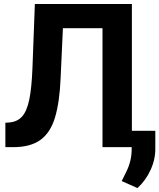

<svg xmlns="http://www.w3.org/2000/svg" viewBox="-20 -748 810 976"><path d="M47.4 0H7.3V-124L28.3 -125.5Q68.8 -129.4 92.3 -155.8Q116.2 -182.1 128.7 -241.2Q141.1 -300.3 145 -403.3L157.2 -727.5H650.4V0H501V-604.5H299.8L288.1 -350.6Q283.2 -230 259.8 -151.4Q236.3 -73.2 185.3 -36.6Q134.3 0 47.4 0ZM649.4 -83H769.5V1.5Q771 59.1 746.3 114Q721.7 168.9 678.7 208L598.6 172.4Q606 157.2 621.6 126Q649.4 70.3 649.4 10.7Z"/></svg>

Font: Inter Tight Stencil
Style: Bold
Weight: 700
Designer: Rasmus Andersson
Foundry: rsms
Version: Version 3.004;Glyphs 3.1.2 (3151)